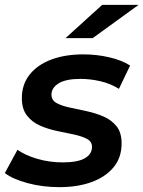

<svg xmlns="http://www.w3.org/2000/svg" viewBox="-34 -764 591 791"><path d="M211 7Q141 7 80 -9.5Q19 -26 -14 -51L38 -147Q70 -124 120 -109.5Q170 -95 224 -95Q286 -95 315.5 -112Q345 -129 345 -159Q345 -181 324 -192Q303 -203 270 -210Q237 -217 200.5 -224.5Q164 -232 131 -246.5Q98 -261 77 -288Q56 -315 56 -360Q56 -416 88 -456.5Q120 -497 177 -518.5Q234 -540 310 -540Q364 -540 416 -528Q468 -516 502 -494L456 -398Q421 -420 379 -429.5Q337 -439 298 -439Q237 -439 207.5 -420.5Q178 -402 178 -374Q178 -351 199 -339.5Q220 -328 253 -321Q286 -314 323 -306Q360 -298 392.5 -284Q425 -270 446 -244Q467 -218 467 -173Q467 -115 434 -75Q401 -35 343.5 -14Q286 7 211 7ZM236 -607 387 -744H537L348 -607Z"/></svg>

Font: Montserrat SemiBold
Style: Italic
Weight: 600
Italic angle: -11.3°
Designer: Julieta Ulanovsky
Foundry: Julieta Ulanovsky
Version: Version 9.000; ttfautohint (v1.8.4.7-5d5b)